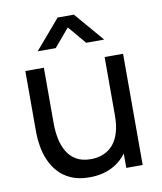

<svg xmlns="http://www.w3.org/2000/svg" viewBox="-86 -835 776 918"><g transform="rotate(-10 302.0 -375.5)"><path d="M134.5 -622.5 256.5 -765H335.5L457.5 -622.5H370L296 -710L222 -622.5ZM275 14Q223 14 185.8 -2.5Q148.5 -19 124 -46.5Q99.5 -74 85.5 -107.5Q71.5 -141 65.8 -176Q60 -211 60 -241.5V-540H150V-269.5Q150 -231.5 157 -196Q164 -160.5 180.8 -132Q197.5 -103.5 225.8 -87Q254 -70.5 296.5 -70.5Q330 -70.5 357.5 -82Q385 -93.5 404.5 -116.2Q424 -139 434.5 -174Q445 -209 445 -255.5L503.5 -237.5Q503.5 -159.5 475.2 -103Q447 -46.5 395.8 -16.2Q344.5 14 275 14ZM455 0V-144.5H445V-540H534.5V0Z"/></g></svg>

Font: Manrope ExtraLight Medium
Style: Regular
Weight: 500
Version: Version 4.504